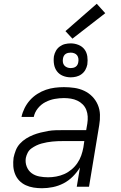

<svg xmlns="http://www.w3.org/2000/svg" viewBox="-20 -990 640 1018"><path d="M203 8Q203 8 203 8Q203 8 203 8H202Q180 8 158 4.5Q136 1 116.5 -8Q97 -17 82.5 -32Q68 -47 60 -67Q52 -87 50.5 -109Q49 -131 52 -154Q56 -173 63.5 -192.5Q71 -212 85.5 -228Q100 -244 118.5 -255.5Q137 -267 156 -274.5Q175 -282 195 -287Q215 -292 235 -295.5Q255 -299 275 -299.5Q295 -300 314 -300H437L443 -335Q446 -354 445 -372.5Q444 -391 437.5 -407.5Q431 -424 418.5 -436.5Q406 -449 390 -456.5Q374 -464 356 -467Q338 -470 319 -470Q295 -470 270 -465.5Q245 -461 221.5 -449Q198 -437 181 -416Q164 -395 159 -370H94Q99 -394 110.5 -417Q122 -440 139 -459Q156 -478 178 -492Q200 -506 223.5 -514Q247 -522 271 -525Q295 -528 319 -528Q347 -528 374.5 -524Q402 -520 426.5 -508.5Q451 -497 469.5 -478Q488 -459 498.5 -434.5Q509 -410 510 -382Q511 -354 506 -326L452 0H387L404 -102Q388 -76 366 -54Q344 -32 317 -18Q290 -4 260.5 2Q231 8 203 8ZM235 -50Q256 -50 278 -54Q300 -58 320.5 -67Q341 -76 359 -91Q377 -106 390 -125Q403 -144 410.5 -165Q418 -186 422 -208L427 -242H314Q300 -242 286 -241.5Q272 -241 257.5 -239.5Q243 -238 229 -235.5Q215 -233 200.5 -229Q186 -225 172.5 -218.5Q159 -212 146.5 -203Q134 -194 127 -180.5Q120 -167 117 -153Q113 -129 121.5 -107Q130 -85 147.5 -72Q165 -59 188 -54.5Q211 -50 235 -50ZM355 -580Q333 -580 313.5 -588Q294 -596 282 -612Q270 -628 266.5 -649Q263 -670 266 -692Q269 -707 276.5 -720.5Q284 -734 297 -743.5Q310 -753 325 -756.5Q340 -760 355 -760Q376 -760 396 -752Q416 -744 428 -728Q440 -712 443 -691Q446 -670 443 -648Q440 -633 432.5 -619.5Q425 -606 412 -596.5Q399 -587 384 -583.5Q369 -580 355 -580ZM355 -629Q361 -629 368 -630.5Q375 -632 381 -636Q387 -640 390.5 -646.5Q394 -653 395 -660Q397 -670 395.5 -680Q394 -690 388.5 -697Q383 -704 374 -707.5Q365 -711 355 -711Q348 -711 341 -709.5Q334 -708 328 -704Q322 -700 318.5 -693.5Q315 -687 314 -680Q312 -670 313.5 -660Q315 -650 321 -643Q327 -636 336 -632.5Q345 -629 355 -629ZM364 -785 327 -825 493 -970 538 -920Z"/></svg>

Font: Iosevka SS04 Light Extended
Style: Italic
Weight: 300
Width: 7
Italic angle: -9°
Monospace: yes
Designer: Belleve Invis
Foundry: Belleve Invis
Version: Version 19.0.0; ttfautohint (v1.8.4)